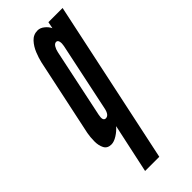

<svg xmlns="http://www.w3.org/2000/svg" viewBox="-243 -590 813 813"><g transform="rotate(-45 163.5 -183.5)"><path d="M86 188H171L327 -547H242L236 -517Q229.5 -531.5 215 -543.2Q200.5 -555 185 -555Q159.5 -555 142.5 -536.5Q125.5 -518 115.5 -493Q105.5 -468 101 -448L27 -99Q23 -78 22.8 -53Q22.5 -28 31.8 -10Q41 8 65 8Q80.5 8 100 -4.2Q119.5 -16.5 133.5 -33ZM126 -87Q108.5 -87 115.5 -120L180.5 -429Q183.5 -443.5 190.2 -454.2Q197 -465 206 -465Q215 -465 217.5 -454.2Q220 -443.5 217 -429L152 -120Q145 -87 126 -87Z"/></g></svg>

Font: League Gothic SemiCondensed Italic
Style: Regular
Weight: 400
Width: 4
Designer: The League of Moveable Type
Version: Version 1.600; ttfautohint (v1.8.3)